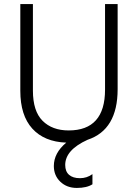

<svg xmlns="http://www.w3.org/2000/svg" viewBox="-20 -694 679 945"><path d="M559 -255Q559 -55 411 -6Q301 44 301 118Q301 150 320 166.5Q339 183 373.5 183Q408 183 435 163V213Q407 231 358 231Q309 231 277 200.5Q245 170 245 123Q245 59 306 8Q198 4 139 -61Q80 -126 80 -247V-674H142V-248Q142 -147 189.5 -99.5Q237 -52 318 -52Q497 -52 497 -253V-674H559Z"/></svg>

Font: Hind Mysuru Light
Style: Regular
Weight: 300
Designer: Manushi Parikh, Hitesh Malaviya
Foundry: Indian Type Foundry
Version: Version 0.703;PS 1.0;hotconv 1.0.86;makeotf.lib2.5.63406